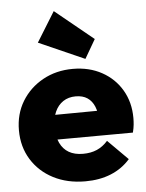

<svg xmlns="http://www.w3.org/2000/svg" viewBox="-55 -813 663 869"><g transform="rotate(-5 277.0 -379.0)"><path d="M298 11Q216 11 153 -21.5Q90 -54 54 -112Q18 -170 18 -245Q18 -319 53 -376.5Q88 -434 148.5 -467.5Q209 -501 285 -501Q359 -501 416.5 -469.5Q474 -438 506.5 -382.5Q539 -327 539 -256Q539 -241 537.5 -225.5Q536 -210 531 -190L100 -188V-300L462 -303L384 -254Q383 -295 372 -321.5Q361 -348 340 -362Q319 -376 287 -376Q254 -376 230 -360Q206 -344 193 -315Q180 -286 180 -245Q180 -203 194 -173.5Q208 -144 234 -129Q260 -114 298 -114Q334 -114 361.5 -126Q389 -138 411 -163L502 -72Q466 -31 414.5 -10Q363 11 298 11ZM346 -541 138 -633 222 -769 396 -627Z"/></g></svg>

Font: Outfit Thin ExtraBold
Style: Regular
Weight: 800
Version: Version 1.100;gftools[0.9.27]